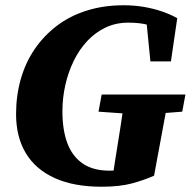

<svg xmlns="http://www.w3.org/2000/svg" viewBox="-20 -692 724 729"><path d="M41 -259Q41 -329 59 -392Q77 -455 112 -506Q147 -557 196.5 -594.5Q246 -632 310 -652Q374 -672 449 -672Q491 -672 528 -665.5Q565 -659 596.5 -648Q628 -637 653 -623L629 -459H551L535 -621L602 -570Q574 -589 542.5 -597.5Q511 -606 467 -606Q420 -606 381 -587.5Q342 -569 311.5 -536.5Q281 -504 260 -461Q239 -418 228 -369Q217 -320 217 -269Q217 -199 235.5 -149Q254 -99 293.5 -71.5Q333 -44 396 -44Q425 -44 446 -49Q467 -54 488 -61L406 -10L418 -88Q428 -149 437.5 -210.5Q447 -272 455 -333H622L565 -25Q527 -8 480.5 4.5Q434 17 366 17Q260 17 187.5 -16Q115 -49 78 -110.5Q41 -172 41 -259ZM354 -268 366 -333H684L672 -268L556 -259H482Z"/></svg>

Font: Source Serif 4 ExtraBold
Style: Italic
Weight: 800
Italic angle: -12°
Designer: Frank Grießhammer
Foundry: Adobe Systems Incorporated
Version: Version 4.004;hotconv 1.0.116;makeotfexe 2.5.65601